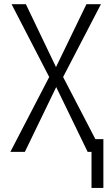

<svg xmlns="http://www.w3.org/2000/svg" viewBox="-20 -731 539 924"><path d="M477.5 -61.5V173.3H420.4V0H401.9L250.5 -312L99.6 0H29.8L216.8 -360.4L35.6 -710.9H104.5L249.5 -408.2L396 -710.9H465.8L283.7 -360.4L439 -61.5Z"/></svg>

Font: RobotoCondensed-Light
Style: Light
Weight: 300
Designer: Google
Version: Version 1.200311; 2013